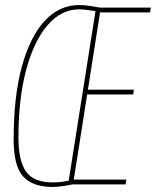

<svg xmlns="http://www.w3.org/2000/svg" viewBox="-20 -730 617 760"><path d="M477 0H266Q243 5 223 7.5Q203 10 189 10Q109 10 71.5 -31.5Q34 -73 34 -178Q34 -348 66.5 -466.5Q99 -585 157 -647.5Q215 -710 293 -710Q316 -710 336.5 -706.5Q357 -703 375 -700H577L574 -681H376L328 -375H510L507 -356H325L272 -19H480ZM252 -15 358 -686Q349 -687 329 -690Q309 -693 294 -693Q222 -693 168 -630Q114 -567 83.5 -453Q53 -339 53 -185Q53 -95 82.5 -51.5Q112 -8 189 -8Q203 -8 218 -9.5Q233 -11 252 -15Z"/></svg>

Font: Georama Condensed Thin
Style: Italic
Weight: 100
Width: 3
Italic angle: -9°
Designer: Jean-Baptiste Levee
Foundry: Production Type
Version: Version 1.000